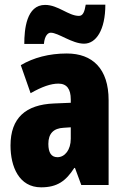

<svg xmlns="http://www.w3.org/2000/svg" viewBox="-20 -792 534 822"><path d="M84 -604H168C171 -640 186 -652 197 -652C230 -652 288 -605 340 -605C391 -605 431 -663 431 -772H347C342 -741 335 -724 318 -724C273 -724 229 -771 173 -771C93 -771 84 -666 84 -604ZM266 -563C190 -563 123 -545 69 -513L111 -393C160 -421 198 -434 230 -434C266 -434 283 -411 283 -366V-352L211 -349C90 -344 25 -287 25 -169C25 -79 61 10 156 10C225 10 262 -17 298 -73H301L328 0H445V-363C445 -498 376 -563 266 -563ZM253 -245 283 -247V-198C283 -151 258 -119 226 -119C200 -119 187 -138 187 -176C187 -220 209 -243 253 -245Z"/></svg>

Font: Noto Sans Arabic UI XCn Bk
Style: Regular
Weight: 900
Width: 2
Designer: Monotype Design Team, Nadine Chahine and Nizar Qandah
Foundry: Monotype Imaging Inc.
Version: Version 2.010